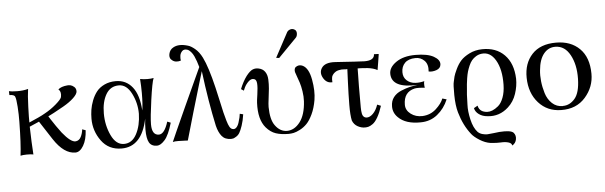

<svg xmlns="http://www.w3.org/2000/svg" viewBox="-57 -961 4458 1414"><g transform="rotate(-5 2172.0 -254.0)"><path d="M558 -142Q554 -72 528.5 -29Q503 14 470 15Q385 16 310 -98L221 -235L150 -204Q153 -83 159 2Q140 -2 109.5 -1.5Q79 -1 64 3V2Q75 -84 77 -247Q78 -301 74 -358.5Q70 -416 63 -432Q58 -449 21 -449L20 -478Q37 -473 81 -472.5Q125 -472 162 -482Q155 -437 152 -350.5Q149 -264 150 -235L168 -243Q187 -251 217.5 -265Q248 -279 270 -292Q314 -316 353.5 -350Q393 -384 398 -401Q402 -421 399 -434Q396 -447 390 -453L384 -459Q406 -479 453 -483Q463 -484 475.5 -481.5Q488 -479 502 -467Q516 -455 516 -434Q516 -414 486 -385.5Q456 -357 409.5 -330.5Q363 -304 337 -290.5Q311 -277 293 -268L307 -246Q321 -224 343 -192Q365 -160 380 -141Q442 -64 478 -67Q504 -70 517 -95.5Q530 -121 533 -151Z M1187 -143Q1161 -53 1130 -18Q1099 17 1072 17Q1031 17 1014 -12.5Q997 -42 997 -108Q997 -146 1002 -189Q960 15 811 15Q715 15 661.5 -58.5Q608 -132 608 -222Q608 -255 613 -288Q618 -321 632 -357Q646 -393 667.5 -420.5Q689 -448 726 -465.5Q763 -483 810 -483Q886 -483 932.5 -424.5Q979 -366 986 -251Q994 -297 994 -379Q994 -431 990 -483Q1018 -478 1044 -478Q1073 -478 1090 -482Q1077 -451 1059 -322.5Q1041 -194 1041 -143Q1041 -63 1093 -63Q1134 -63 1162 -153ZM959 -229Q959 -309 923 -379.5Q887 -450 830 -450Q767 -450 734.5 -394.5Q702 -339 702 -253Q702 -165 737 -91Q772 -17 831 -17Q891 -17 924 -79.5Q957 -142 959 -229Z M1724 -158Q1717 -110 1705 -75Q1693 -40 1683 -23.5Q1673 -7 1657 2.5Q1641 12 1636 13Q1631 14 1620 15Q1575 15 1551.5 -13.5Q1528 -42 1516 -91Q1477 -270 1448 -501Q1448 -502 1422 -415Q1396 -328 1359.5 -204Q1323 -80 1301 -1L1280 -2Q1259 -3 1231.5 -3.5Q1204 -4 1190 0Q1200 -25 1305 -256Q1410 -487 1432 -533L1428 -546Q1425 -558 1418.5 -576.5Q1412 -595 1403.5 -614Q1395 -633 1381.5 -648.5Q1368 -664 1354 -668Q1330 -675 1316.5 -660.5Q1303 -646 1300.5 -627.5Q1298 -609 1301 -592Q1300 -592 1293.5 -590Q1287 -588 1282 -588Q1277 -588 1269.5 -588Q1262 -588 1254.5 -590.5Q1247 -593 1240 -598Q1214 -615 1221 -647.5Q1228 -680 1255 -694Q1296 -717 1362 -697Q1383 -692 1413 -667.5Q1443 -643 1465 -599Q1501 -527 1538 -371Q1548 -330 1560.5 -271.5Q1573 -213 1580 -184Q1587 -155 1596.5 -122.5Q1606 -90 1615 -75Q1624 -60 1636 -57Q1652 -52 1664.5 -64.5Q1677 -77 1684 -99.5Q1691 -122 1694.5 -137Q1698 -152 1699 -164Z M2161 -742Q2171 -732 2169.5 -713Q2168 -694 2157 -684L2024 -548L2002 -551L2099 -732Q2107 -746 2125.5 -751Q2144 -756 2161 -742ZM2256 -217Q2246 -158 2225 -113.5Q2204 -69 2181 -45.5Q2158 -22 2130 -7.5Q2102 7 2082.5 11Q2063 15 2045 15Q1990 15 1951 2Q1912 -11 1880 -48Q1827 -110 1833 -233Q1833 -245 1840.5 -295Q1848 -345 1846 -374.5Q1844 -404 1827 -409Q1806 -416 1785.5 -396.5Q1765 -377 1754 -354L1744 -331L1724 -344Q1746 -399 1774 -437Q1801 -472 1823 -481Q1843 -489 1866 -484Q1897 -478 1913 -455Q1929 -432 1930.5 -397.5Q1932 -363 1929 -330Q1926 -297 1920.5 -256.5Q1915 -216 1915 -195Q1916 -101 1948 -58Q1984 -8 2036 -8Q2091 -9 2131.5 -62Q2172 -115 2178 -215Q2180 -249 2174 -288Q2168 -327 2159.5 -353Q2151 -379 2141.5 -404.5Q2132 -430 2131 -435Q2125 -467 2150 -477Q2170 -486 2193 -475Q2236 -453 2251.5 -368Q2267 -283 2256 -217Z M2757 -513Q2756 -506 2754 -493.5Q2752 -481 2748 -455.5Q2744 -430 2741 -413L2738 -396Q2725 -404 2705.5 -409.5Q2686 -415 2667 -417Q2648 -419 2631 -420Q2614 -421 2603 -421H2593Q2593 -420 2592.5 -378.5Q2592 -337 2591 -288Q2590 -239 2591 -198Q2591 -180 2591 -163.5Q2591 -147 2591 -133Q2591 -119 2592 -107.5Q2593 -96 2595 -86.5Q2597 -77 2601 -70.5Q2605 -64 2611 -60Q2617 -56 2626 -55Q2650 -53 2674.5 -77Q2699 -101 2713 -143L2740 -132Q2724 -82 2705 -49Q2686 -16 2667.5 -3Q2649 10 2636 13.5Q2623 17 2609 17Q2582 17 2555.5 2.5Q2529 -12 2517 -42Q2508 -83 2508.5 -159Q2509 -235 2513 -328.5Q2517 -422 2517 -423Q2507 -421 2491.5 -423Q2476 -425 2454.5 -420.5Q2433 -416 2421 -404V-405Q2404 -389 2400.5 -374.5Q2397 -360 2399 -336Q2358 -332 2334 -371Q2309 -412 2331 -447Q2356 -487 2433 -482Q2609 -470 2649 -469Q2721 -469 2722 -515Q2723 -515 2732 -514.5Q2741 -514 2749 -514Z M3226 -137Q3198 -70 3145 -27.5Q3092 15 3021 15Q2911 17 2856 -38Q2820 -73 2821 -121Q2821 -160 2842 -187.5Q2863 -215 2899.5 -230Q2936 -245 2961.5 -251Q2987 -257 3022 -262Q2833 -252 2829 -358Q2827 -407 2881.5 -445Q2936 -483 3025 -483Q3114 -483 3159.5 -457.5Q3205 -432 3203 -398Q3201 -369 3170 -358Q3139 -347 3112 -353V-352L3111 -353H3112Q3117 -406 3089.5 -433.5Q3062 -461 3023 -460Q2971 -459 2945 -432.5Q2919 -406 2919 -364Q2919 -326 2944.5 -303Q2970 -280 3008 -278Q3039 -276 3074 -285Q3068 -271 3073 -236Q3023 -242 2998 -237Q2916 -218 2916 -124Q2916 -83 2952.5 -55.5Q2989 -28 3039 -30Q3098 -33 3139.5 -71Q3181 -109 3195 -146Z M3749 -244Q3750 -190 3731 -133Q3712 -76 3670 -38Q3603 23 3516 13Q3478 10 3452 -9Q3426 -28 3421 -55L3449 -71V-70Q3460 -22 3517 -19Q3534 -18 3554.5 -26Q3575 -34 3598 -53Q3621 -72 3636.5 -112.5Q3652 -153 3653 -208Q3655 -321 3615 -389.5Q3575 -458 3510 -449Q3488 -446 3469.5 -434.5Q3451 -423 3438.5 -408Q3426 -393 3416 -369.5Q3406 -346 3400.5 -327Q3395 -308 3390.5 -280Q3386 -252 3384.5 -235Q3383 -218 3381 -192Q3379 -166 3378 -158Q3378 -131 3375.5 -84Q3373 -37 3387.5 26Q3402 89 3432 121Q3446 135 3466.5 140.5Q3487 146 3503 145.5Q3519 145 3549 141Q3579 137 3592 136Q3678 130 3697 152Q3714 172 3709 200.5Q3704 229 3678 244Q3676 226 3652 219Q3628 212 3597 214Q3566 216 3520 211Q3480 205 3440.5 180Q3401 155 3384 133Q3329 64 3301 -34Q3286 -86 3285 -164Q3284 -242 3290 -262Q3294 -282 3298.5 -299.5Q3303 -317 3320 -353Q3337 -389 3359.5 -414Q3382 -439 3424 -460Q3466 -481 3518 -482Q3621 -484 3683 -421Q3745 -358 3749 -244Z M4305 -233Q4306 -135 4239.5 -59Q4173 17 4060 15Q3958 14 3893.5 -58Q3829 -130 3827 -243Q3825 -350 3886.5 -416.5Q3948 -483 4064 -483H4065Q4173 -483 4238.5 -418.5Q4304 -354 4305 -233ZM4203 -204Q4205 -308 4166 -380Q4127 -452 4058 -453Q4006 -454 3971.5 -412Q3937 -370 3930 -290Q3926 -253 3930.5 -209.5Q3935 -166 3949 -120Q3963 -74 3995.5 -43.5Q4028 -13 4075 -13L4076 -14Q4126 -14 4163.5 -57.5Q4201 -101 4203 -204Z"/></g></svg>

Font: GFS Artemisia
Style: Regular
Weight: 400
Designer: Takis Katsoulidis and George D. Matthiopoulos
Foundry: Takis Katsoulidis and George D. Matthiopoulos
Version: Version 1.0